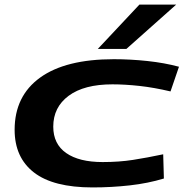

<svg xmlns="http://www.w3.org/2000/svg" viewBox="-20 -810 806 840"><path d="M385 10Q213 10 128.5 -55.5Q44 -121 44 -242Q44 -390 155.5 -470.5Q267 -551 478 -551Q551 -551 625.5 -543Q700 -535 763 -518L726 -410Q654 -427 590.5 -434Q527 -441 472 -441Q348 -441 280.5 -391Q213 -341 213 -256Q213 -180 269.5 -140.5Q326 -101 429 -101Q501 -101 562 -110.5Q623 -120 694 -135L697 -29Q628 -8 548 1Q468 10 385 10ZM408 -596 590 -790H751L533 -596Z"/></svg>

Font: Georama Extra Expanded SemiBold
Style: Italic
Weight: 600
Width: 8
Italic angle: -9°
Designer: Jean-Baptiste Levee
Foundry: Production Type
Version: Version 1.000